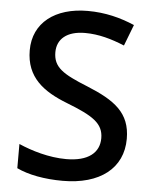

<svg xmlns="http://www.w3.org/2000/svg" viewBox="-53 -768 655 822"><g transform="rotate(5 275.0 -357.0)"><path d="M505 -193C505 -305 437 -353 317 -402C210 -445 168 -471 168 -536C168 -592 209 -629 288 -629C347 -629 402 -613 458 -590L493 -681C432 -707 367 -724 291 -724C151 -724 58 -653 58 -535C58 -418 134 -363 237 -323C350 -279 396 -250 396 -186C396 -124 349 -84 254 -84C179 -84 104 -107 49 -131V-27C99 -3 169 10 247 10C407 10 505 -66 505 -193Z"/></g></svg>

Font: Noto Sans Balinese Medium
Style: Regular
Weight: 500
Designer: Aditya Bayu, David Williams
Foundry: David Williams
Version: Version 2.005